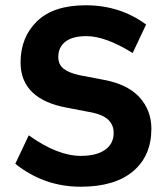

<svg xmlns="http://www.w3.org/2000/svg" viewBox="-20 -698 632 728"><path d="M286 10Q147 10 38 -77L89 -185Q198 -107 286 -107Q346 -107 378.5 -130Q411 -153 411 -194Q411 -254 331 -271L237 -289Q58 -321 58 -461Q58 -557 120.5 -617.5Q183 -678 305 -678Q435 -678 534 -605L483 -497Q380 -561 308 -561Q255 -561 228 -540Q201 -519 201 -482Q201 -454 220.5 -438Q240 -422 281 -413L375 -395Q465 -378 509.5 -328.5Q554 -279 554 -210Q554 -107 484.5 -48.5Q415 10 286 10Z"/></svg>

Font: Gantari
Style: Bold
Weight: 700
Designer: Anugrah Pasau
Foundry: Lafontype
Version: Version 1.000